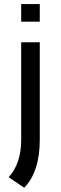

<svg xmlns="http://www.w3.org/2000/svg" viewBox="-20 -718 296 933"><path d="M173.3 -512.7V-39.1Q173.3 116.2 97.7 194.3L22 143.1Q83 77.1 83 -39.1V-512.7ZM173.3 -698.2V-612.8H83V-698.2Z"/></svg>

Font: Voltera
Style: Regular
Weight: 400
Designer: Bernd Montag
Version: Version 1.301